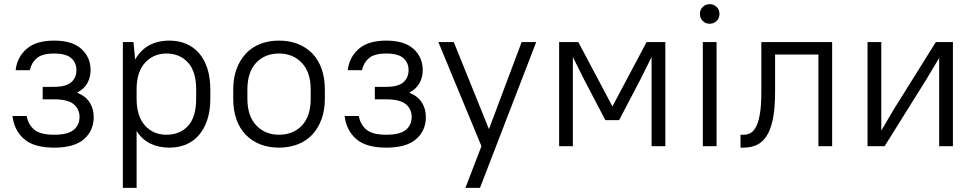

<svg xmlns="http://www.w3.org/2000/svg" viewBox="-20 -702 4681 922"><path d="M240 -507Q327 -507 371 -467Q415 -427 415 -365Q415 -330 399 -302Q383 -274 350 -257Q392 -240 411 -209.5Q430 -179 430 -140Q430 -75 383.5 -34Q337 7 240 7Q143 7 95.5 -34.5Q48 -76 40 -145H108Q116 -103 145 -79Q174 -55 240 -55Q306 -55 334 -78.5Q362 -102 362 -140Q362 -178 334 -201.5Q306 -225 240 -225H185V-285H240Q297 -285 322 -307Q347 -329 347 -365Q347 -401 322 -423Q297 -445 240 -445Q183 -445 157 -423Q131 -401 123 -365H55Q62 -427 107.5 -467Q153 -507 240 -507Z M794 7Q742 7 702 -12.5Q662 -32 636 -73V200H570V-500H621L629 -416Q655 -462 696.5 -484.5Q738 -507 794 -507Q837 -507 873 -492Q909 -477 935 -447.5Q961 -418 975.5 -374Q990 -330 990 -272V-228Q990 -171 975.5 -127Q961 -83 935 -53Q909 -23 873 -8Q837 7 794 7ZM779 -55Q844 -55 883 -97.5Q922 -140 922 -228V-272Q922 -359 882.5 -402Q843 -445 779 -445Q719 -445 678.5 -403Q638 -361 636 -280V-228Q636 -144 676 -99.5Q716 -55 779 -55Z M1320 7Q1270 7 1229.5 -9Q1189 -25 1160 -55Q1131 -85 1115.5 -128.5Q1100 -172 1100 -228V-272Q1100 -327 1116 -370.5Q1132 -414 1160.5 -444.5Q1189 -475 1229.5 -491Q1270 -507 1320 -507Q1370 -507 1410.5 -491Q1451 -475 1480 -445Q1509 -415 1524.5 -371Q1540 -327 1540 -272V-228Q1540 -173 1524 -129.5Q1508 -86 1479.5 -55.5Q1451 -25 1410 -9Q1369 7 1320 7ZM1320 -55Q1388 -55 1430 -99.5Q1472 -144 1472 -228V-272Q1472 -355 1429.5 -400Q1387 -445 1320 -445Q1252 -445 1210 -400.5Q1168 -356 1168 -272V-228Q1168 -145 1210.5 -100Q1253 -55 1320 -55Z M1835 -507Q1922 -507 1966 -467Q2010 -427 2010 -365Q2010 -330 1994 -302Q1978 -274 1945 -257Q1987 -240 2006 -209.5Q2025 -179 2025 -140Q2025 -75 1978.5 -34Q1932 7 1835 7Q1738 7 1690.5 -34.5Q1643 -76 1635 -145H1703Q1711 -103 1740 -79Q1769 -55 1835 -55Q1901 -55 1929 -78.5Q1957 -102 1957 -140Q1957 -178 1929 -201.5Q1901 -225 1835 -225H1780V-285H1835Q1892 -285 1917 -307Q1942 -329 1942 -365Q1942 -401 1917 -423Q1892 -445 1835 -445Q1778 -445 1752 -423Q1726 -401 1718 -365H1650Q1657 -427 1702.5 -467Q1748 -507 1835 -507Z M2292 0 2085 -500H2159L2328 -82L2485 -500H2555L2285 200H2215Z M2785 -320 2731 -428V0H2665V-500H2757L2921 -191L3085 -500H3175V0H3109V-428L3055 -320L2953 -125H2887Z M3355 -500H3421V0H3355ZM3388 -588Q3368 -588 3354.5 -601.5Q3341 -615 3341 -635Q3341 -655 3354.5 -668.5Q3368 -682 3388 -682Q3408 -682 3421.5 -668.5Q3435 -655 3435 -635Q3435 -615 3421.5 -601.5Q3408 -588 3388 -588Z M3536 -55H3551Q3569 -55 3584.5 -63.5Q3600 -72 3611.5 -95Q3623 -118 3629.5 -157.5Q3636 -197 3636 -260V-500H3976V0H3910V-440H3702V-260Q3702 -182 3691.5 -130.5Q3681 -79 3661 -48.5Q3641 -18 3613 -5.5Q3585 7 3551 7H3536Z M4490 -424 4428 -320 4228 0H4146V-500H4212V-75L4274 -180L4474 -500H4556V0H4490Z"/></svg>

Font: Retni Sans
Style: Regular
Weight: 400
Designer: Vitaly Kuzmin
Foundry: ParaType Ltd.
Version: Version 1.00;March 2, 2019;FontCreator 11.5.0.2425 64-bit; t